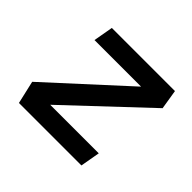

<svg xmlns="http://www.w3.org/2000/svg" viewBox="-126 -678 837 837"><g transform="rotate(45 293.0 -259.0)"><path d="M535.2 -426.8 178.2 -90.8H477.5L461.4 0H76.2L51.8 -106L402.3 -426.8H115.2L131.3 -517.6H520.5Z"/></g></svg>

Font: Cascadia Code NF
Style: Italic
Weight: 400
Italic angle: -10°
Monospace: yes
Designer: Aaron Bell
Foundry: Saja Typeworks
Version: Version 2404.023; ttfautohint (v1.8.4)